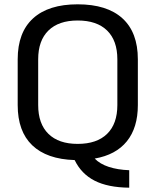

<svg xmlns="http://www.w3.org/2000/svg" viewBox="-20 -731 721 890"><path d="M419 4Q443 29 484 42.5Q525 56 579 58V139Q480 138 418.5 106.5Q357 75 326 11Q197 7 129.5 -57.5Q62 -122 62 -244V-456Q62 -581 133.5 -646Q205 -711 340 -711Q476 -711 547.5 -646Q619 -581 619 -456V-244Q619 -139 568 -76Q517 -13 419 4ZM524 -456Q524 -543 476.5 -589.5Q429 -636 340 -636Q252 -636 204.5 -589.5Q157 -543 157 -456V-244Q157 -157 204.5 -110.5Q252 -64 340 -64Q429 -64 476.5 -110.5Q524 -157 524 -244Z"/></svg>

Font: KoHo Medium
Style: Regular
Weight: 500
Version: Version 1.000; ttfautohint (v1.6)